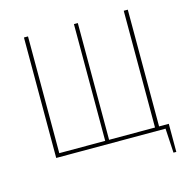

<svg xmlns="http://www.w3.org/2000/svg" viewBox="-117 -797 1042 1050"><g transform="rotate(-15 404.0 -272.0)"><path d="M698 -21H753V138H737L729 0H110V-682H133V-21H393V-682H415V-21H675V-682H698Z"/></g></svg>

Font: Fira Sans Condensed Thin
Style: Regular
Weight: 250
Width: 3
Designer: Carrois Corporate & Edenspiekermann AG
Foundry: Carrois Corporate GbR & Edenspiekermann AG
Version: Version 4.203